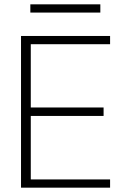

<svg xmlns="http://www.w3.org/2000/svg" viewBox="-20 -866 587 886"><path d="M77 0V-700H488V-662H122V-370H458V-331H122V-38H488V0ZM120 -808V-846H443V-808Z"/></svg>

Font: DM Sans ExtraLight
Style: Regular
Weight: 200
Designer: Colophon Foundry, Jonny Pinhorn
Foundry: Colophon Foundry
Version: Version 4.004; ttfautohint (v1.8.4.7-5d5b)